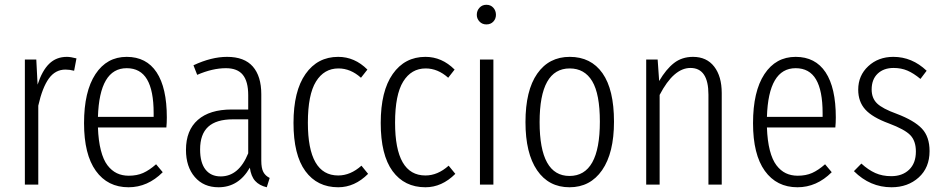

<svg xmlns="http://www.w3.org/2000/svg" viewBox="-20 -772 3946 803"><path d="M259.8 -534.2Q275.4 -534.2 299.8 -527.8L290 -476.1Q271.5 -481 253.9 -481Q211.4 -481 184.3 -443.6Q157.2 -406.2 140.1 -330.1V0H84V-522.9H131.8L137.2 -418Q156.2 -476.6 185.8 -505.4Q215.3 -534.2 259.8 -534.2Z M677.7 -280.8Q677.7 -258.3 675.8 -238.8H389.6Q391.6 -183.1 401.9 -143.3Q412.1 -103.5 429.4 -80.8Q446.8 -58.1 468.8 -47.6Q490.7 -37.1 518.6 -37.1Q552.7 -37.1 578.6 -48.6Q604.5 -60.1 632.8 -85L660.6 -51.8Q597.7 11.2 517.6 11.2Q430.2 11.2 380.9 -57.4Q331.5 -126 331.5 -256.8Q331.5 -389.6 379.2 -461.9Q426.8 -534.2 509.8 -534.2Q592.3 -534.2 635 -469.5Q677.7 -404.8 677.7 -280.8ZM622.6 -283.2V-298.8Q622.6 -393.1 595 -439.9Q567.4 -486.8 509.8 -486.8Q396 -486.8 389.6 -283.2Z M1072.8 -100.1Q1072.8 -68.8 1081.3 -52.7Q1089.8 -36.6 1107.9 -27.8L1095.7 11.2Q1064.5 3.9 1047.1 -15.4Q1029.8 -34.7 1024.9 -70.8Q978 11.2 894 11.2Q831.5 11.2 794.7 -31.7Q757.8 -74.7 757.8 -145Q757.8 -227.1 807.4 -270.5Q856.9 -314 948.7 -314H1018.1V-374Q1018.1 -431.2 995.6 -459Q973.1 -486.8 924.8 -486.8Q869.1 -486.8 804.7 -459L789.1 -499Q864.3 -534.2 929.7 -534.2Q1002 -534.2 1037.4 -493.7Q1072.8 -453.1 1072.8 -377.9ZM902.8 -34.2Q979 -34.2 1018.1 -130.9V-272.9H954.1Q884.8 -272.9 850.8 -241.9Q816.9 -210.9 816.9 -147Q816.9 -91.3 839.6 -62.7Q862.3 -34.2 902.8 -34.2Z M1394.5 -534.2Q1463.4 -534.2 1516.6 -481L1489.7 -446.8Q1446.3 -485.8 1395.5 -485.8Q1335.4 -485.8 1301.5 -430.9Q1267.6 -376 1267.6 -258.8Q1267.6 -38.1 1394.5 -38.1Q1445.8 -38.1 1491.7 -79.1L1519.5 -44.9Q1463.4 11.2 1394.5 11.2Q1306.6 11.2 1257.1 -56.4Q1207.5 -124 1207.5 -257.8Q1207.5 -391.1 1257.8 -462.6Q1308.1 -534.2 1394.5 -534.2Z M1759.3 -534.2Q1828.1 -534.2 1881.3 -481L1854.5 -446.8Q1811 -485.8 1760.3 -485.8Q1700.2 -485.8 1666.3 -430.9Q1632.3 -376 1632.3 -258.8Q1632.3 -38.1 1759.3 -38.1Q1810.5 -38.1 1856.4 -79.1L1884.3 -44.9Q1828.1 11.2 1759.3 11.2Q1671.4 11.2 1621.8 -56.4Q1572.3 -124 1572.3 -257.8Q1572.3 -391.1 1622.6 -462.6Q1672.9 -534.2 1759.3 -534.2Z M2014.2 -752Q2032.2 -752 2043.2 -739.7Q2054.2 -727.5 2054.2 -710Q2054.2 -693.4 2043.2 -681.6Q2032.2 -669.9 2014.2 -669.9Q1996.6 -669.9 1985.4 -681.9Q1974.1 -693.8 1974.1 -710Q1974.1 -727.5 1985.4 -739.7Q1996.6 -752 2014.2 -752ZM2043.5 -522.9V0H1987.3V-522.9Z M2362.8 -534.2Q2451.7 -534.2 2499.8 -465.8Q2547.9 -397.5 2547.9 -263.2Q2547.9 -132.3 2498.3 -60.5Q2448.7 11.2 2361.8 11.2Q2274.9 11.2 2226.3 -59.8Q2177.7 -130.9 2177.7 -261.2Q2177.7 -393.6 2226.8 -463.9Q2275.9 -534.2 2362.8 -534.2ZM2362.8 -485.8Q2236.8 -485.8 2236.8 -261.2Q2236.8 -36.1 2361.8 -36.1Q2488.8 -36.1 2488.8 -263.2Q2488.8 -378.9 2456.8 -432.4Q2424.8 -485.8 2362.8 -485.8Z M2878.4 -534.2Q2935.5 -534.2 2967 -493.4Q2998.5 -452.6 2998.5 -382.8V0H2942.9V-376Q2942.9 -487.8 2867.7 -487.8Q2797.4 -487.8 2738.8 -375V0H2682.6V-522.9H2730.5L2736.8 -433.1Q2765.6 -482.4 2798.8 -508.3Q2832 -534.2 2878.4 -534.2Z M3475.6 -280.8Q3475.6 -258.3 3473.6 -238.8H3187.5Q3189.5 -183.1 3199.7 -143.3Q3210 -103.5 3227.3 -80.8Q3244.6 -58.1 3266.6 -47.6Q3288.6 -37.1 3316.4 -37.1Q3350.6 -37.1 3376.5 -48.6Q3402.3 -60.1 3430.7 -85L3458.5 -51.8Q3395.5 11.2 3315.4 11.2Q3228 11.2 3178.7 -57.4Q3129.4 -126 3129.4 -256.8Q3129.4 -389.6 3177 -461.9Q3224.6 -534.2 3307.6 -534.2Q3390.1 -534.2 3432.9 -469.5Q3475.6 -404.8 3475.6 -280.8ZM3420.4 -283.2V-298.8Q3420.4 -393.1 3392.8 -439.9Q3365.2 -486.8 3307.6 -486.8Q3193.8 -486.8 3187.5 -283.2Z M3716.3 -534.2Q3794.4 -534.2 3855.5 -476.1L3829.6 -441.9Q3800.8 -465.8 3774.9 -476.8Q3749 -487.8 3717.3 -487.8Q3675.8 -487.8 3650.6 -463.9Q3625.5 -439.9 3625.5 -397.9Q3625.5 -361.3 3648.2 -339.4Q3670.9 -317.4 3730.5 -295.9Q3803.7 -268.1 3835.7 -234.1Q3867.7 -200.2 3867.7 -140.1Q3867.7 -70.8 3822.3 -29.8Q3776.9 11.2 3708.5 11.2Q3618.7 11.2 3551.3 -56.2L3582.5 -87.9Q3611.3 -61.5 3640.9 -48.3Q3670.4 -35.2 3707.5 -35.2Q3753.9 -35.2 3782.2 -62.3Q3810.5 -89.4 3810.5 -138.2Q3810.5 -182.6 3787.1 -206.8Q3763.7 -231 3697.3 -255.9Q3628.4 -281.2 3598.9 -314Q3569.3 -346.7 3569.3 -397Q3569.3 -456.1 3611.3 -495.1Q3653.3 -534.2 3716.3 -534.2Z"/></svg>

Font: Fira Sans Compressed Light
Style: Regular
Weight: 300
Width: 1
Designer: Carrois Corporate & Edenspiekermann AG
Foundry: Carrois Corporate GbR & Edenspiekermann AG
Version: Version 4.203;PS 004.203;hotconv 1.0.88;makeotf.lib2.5.64775